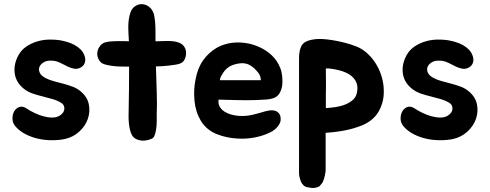

<svg xmlns="http://www.w3.org/2000/svg" viewBox="-20 -590 2376 931"><path d="M279 -90Q260 -102 236.5 -109Q213 -116 188.5 -122Q164 -128 141 -135.5Q118 -143 99 -157Q58 -188 51.5 -233.5Q45 -279 71 -325Q85 -349 108 -364.5Q131 -380 158.5 -388.5Q186 -397 215 -398Q244 -399 270 -395Q287 -392 306 -386.5Q325 -381 341.5 -372Q358 -363 371.5 -349.5Q385 -336 391 -316Q395 -303 392.5 -291Q390 -279 382.5 -271Q375 -263 363.5 -259Q352 -255 339 -257Q324 -260 311 -266Q298 -272 285 -279Q272 -286 258.5 -291Q245 -296 230 -296Q207 -297 192 -288Q177 -279 171.5 -266Q166 -253 172.5 -238Q179 -223 200 -212Q219 -202 242 -196Q265 -190 287.5 -184Q310 -178 331.5 -170Q353 -162 370 -148Q403 -121 410.5 -85Q418 -49 406 -14Q394 21 364.5 48Q335 75 295 84Q266 90 232.5 90Q199 90 166.5 83Q134 76 104.5 61Q75 46 55 23Q41 7 40.5 -13.5Q40 -34 48.5 -49.5Q57 -65 73 -71Q89 -77 109 -64Q125 -53 147 -42.5Q169 -32 191 -26Q213 -20 233.5 -20Q254 -20 269 -29Q291 -43 292 -61.5Q293 -80 279 -90Z M878 -355Q886 -336 879.5 -313Q873 -290 856 -283Q847 -279 832 -276.5Q817 -274 799.5 -272Q782 -270 765 -269Q748 -268 736 -268Q737 -238 738 -206.5Q739 -175 740 -145Q741 -115 741 -87.5Q741 -60 740 -38Q740 -23 740 -3.5Q740 16 737.5 34Q735 52 730 65.5Q725 79 715 83Q684 96 658.5 90.5Q633 85 622 69Q614 56 610 38.5Q606 21 604.5 2.5Q603 -16 603.5 -33.5Q604 -51 604 -64Q605 -106 605.5 -159.5Q606 -213 606 -267H591Q579 -267 560.5 -267.5Q542 -268 523.5 -270.5Q505 -273 489 -277.5Q473 -282 466 -291Q455 -304 452.5 -319Q450 -334 454.5 -347.5Q459 -361 469 -371.5Q479 -382 492 -385Q510 -390 543 -390.5Q576 -391 605 -390Q604 -400 604 -409.5Q604 -419 603 -428Q602 -440 602 -458.5Q602 -477 604.5 -495.5Q607 -514 613 -530.5Q619 -547 630 -556Q645 -568 660.5 -569.5Q676 -571 689.5 -565Q703 -559 712.5 -547.5Q722 -536 726 -522Q729 -510 731 -493.5Q733 -477 733.5 -459Q734 -441 734 -423Q734 -405 734 -390H744Q759 -390 779 -391Q799 -392 818.5 -390Q838 -388 854 -380.5Q870 -373 878 -355Z M1269 -51Q1281 -54 1293.5 -55Q1306 -56 1316.5 -52Q1327 -48 1334 -38.5Q1341 -29 1341 -12Q1341 0 1335 11Q1329 22 1320 31Q1311 40 1300 46.5Q1289 53 1279 57Q1250 70 1212.5 77Q1175 84 1135 82Q1081 80 1031.5 60.5Q982 41 954 -4Q928 -48 923 -102Q918 -156 928 -204Q939 -262 965.5 -298.5Q992 -335 1029 -357Q1074 -383 1130 -384Q1186 -385 1237 -362Q1271 -347 1298 -321.5Q1325 -296 1339 -260Q1343 -251 1345.5 -238Q1348 -225 1349 -210.5Q1350 -196 1349 -182Q1348 -168 1344 -157Q1338 -139 1329 -129Q1320 -119 1306 -114Q1292 -109 1272.5 -107.5Q1253 -106 1226 -105Q1202 -104 1181 -104Q1160 -104 1138 -104.5Q1116 -105 1092.5 -105.5Q1069 -106 1040 -107Q1037 -87 1045.5 -72.5Q1054 -58 1069 -48.5Q1084 -39 1103 -34Q1122 -29 1140 -28Q1174 -26 1205 -33.5Q1236 -41 1269 -51ZM1226 -245Q1207 -267 1186 -277Q1170 -284 1152.5 -283.5Q1135 -283 1119 -278Q1090 -271 1070 -248Q1068 -246 1063 -238.5Q1058 -231 1053.5 -223Q1049 -215 1047 -208Q1045 -201 1049 -201H1245Q1244 -215 1240 -224.5Q1236 -234 1226 -245Z M1710 -364Q1739 -352 1763 -329.5Q1787 -307 1804.5 -278Q1822 -249 1831.5 -215.5Q1841 -182 1841 -148Q1842 -97 1817.5 -52Q1793 -7 1738 17Q1696 34 1651.5 42.5Q1607 51 1559 54V237Q1559 243 1557.5 248Q1556 253 1556 258Q1554 268 1551.5 276Q1549 284 1545 293Q1541 299 1537 304Q1533 309 1528 314Q1504 326 1478 319Q1462 318 1452 309Q1443 300 1439 290Q1435 280 1432 267Q1431 262 1430.5 257.5Q1430 253 1430 248V-309Q1430 -315 1430.5 -321.5Q1431 -328 1432 -335Q1433 -347 1438 -359Q1447 -384 1475 -393Q1503 -402 1538 -401Q1562 -400 1587.5 -396Q1613 -392 1636.5 -386.5Q1660 -381 1679 -375Q1698 -369 1710 -364ZM1712 -148Q1716 -176 1705.5 -195.5Q1695 -215 1676 -227.5Q1657 -240 1632.5 -247Q1608 -254 1584 -257Q1581 -258 1574.5 -258Q1568 -258 1560 -258Q1560 -226 1560.5 -196.5Q1561 -167 1560 -133V-66Q1583 -67 1608.5 -71Q1634 -75 1656 -84Q1678 -93 1693.5 -108Q1709 -123 1712 -148Z M2161 -90Q2142 -102 2118.5 -109Q2095 -116 2070.5 -122Q2046 -128 2023 -135.5Q2000 -143 1981 -157Q1940 -188 1933.5 -233.5Q1927 -279 1953 -325Q1967 -349 1990 -364.5Q2013 -380 2040.5 -388.5Q2068 -397 2097 -398Q2126 -399 2152 -395Q2169 -392 2188 -386.5Q2207 -381 2223.5 -372Q2240 -363 2253.5 -349.5Q2267 -336 2273 -316Q2277 -303 2274.5 -291Q2272 -279 2264.5 -271Q2257 -263 2245.5 -259Q2234 -255 2221 -257Q2206 -260 2193 -266Q2180 -272 2167 -279Q2154 -286 2140.5 -291Q2127 -296 2112 -296Q2089 -297 2074 -288Q2059 -279 2053.5 -266Q2048 -253 2054.5 -238Q2061 -223 2082 -212Q2101 -202 2124 -196Q2147 -190 2169.5 -184Q2192 -178 2213.5 -170Q2235 -162 2252 -148Q2285 -121 2292.5 -85Q2300 -49 2288 -14Q2276 21 2246.5 48Q2217 75 2177 84Q2148 90 2114.5 90Q2081 90 2048.5 83Q2016 76 1986.5 61Q1957 46 1937 23Q1923 7 1922.5 -13.5Q1922 -34 1930.5 -49.5Q1939 -65 1955 -71Q1971 -77 1991 -64Q2007 -53 2029 -42.5Q2051 -32 2073 -26Q2095 -20 2115.5 -20Q2136 -20 2151 -29Q2173 -43 2174 -61.5Q2175 -80 2161 -90Z"/></svg>

Font: BM JUA 
Style: Regular
Weight: 400
Designer: BONGJIN KIM, JAEHYUN KEUM, JUHEE TAE
Foundry: WOOWA BROTHERS Corporation.
Version: Version 1.000